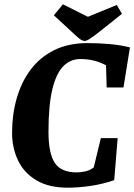

<svg xmlns="http://www.w3.org/2000/svg" viewBox="-20 -860 623 891"><path d="M295 11Q206 11 148.5 -23.5Q91 -58 63.5 -116Q36 -174 36 -244Q36 -328 57.5 -403.5Q79 -479 122 -536.5Q165 -594 231 -627Q297 -660 386 -660Q438 -660 489 -655.5Q540 -651 583 -640L553 -454H475L472 -557Q444 -572 415 -579Q386 -586 353 -586Q307 -586 274 -553Q241 -520 223 -446Q205 -372 205 -248Q205 -149 234 -104.5Q263 -60 336 -60Q356 -60 377 -65Q398 -70 415 -83L448 -219H526L510 -24Q455 -5 398.5 3Q342 11 295 11ZM373 -670Q366 -670 358.5 -674Q351 -678 342.5 -685.5Q334 -693 323 -703L230 -789L272 -840L388 -782L522 -837L546 -796L447 -717Q431 -704 416.5 -693.5Q402 -683 391 -676.5Q380 -670 373 -670Z"/></svg>

Font: Faustina Light ExtraBold
Style: Italic
Weight: 800
Italic angle: -8°
Version: Version 1.200